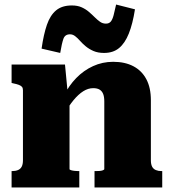

<svg xmlns="http://www.w3.org/2000/svg" viewBox="-20 -825 756 845"><path d="M31 0V-72H33Q48 -72 59 -76.5Q70 -81 75.5 -91.5Q81 -102 81 -120V-428Q81 -438 76.5 -443Q72 -448 63 -451.5Q54 -455 39 -458L31 -460V-541H266L278 -416L286 -414V-81Q286 -78 292.5 -76Q299 -74 308 -73Q317 -72 325 -72H329V0ZM694 0H396V-72H399Q407 -72 416.5 -72.5Q426 -73 432.5 -75.5Q439 -78 439 -81V-379Q439 -399 434 -411.5Q429 -424 418.5 -430.5Q408 -437 390 -437Q368 -437 346.5 -423.5Q325 -410 303.5 -384Q282 -358 259 -317L262 -405Q283 -448 315.5 -481.5Q348 -515 389.5 -534Q431 -553 478 -553Q530 -553 567 -533.5Q604 -514 624 -476.5Q644 -439 644 -384V-120Q644 -102 649.5 -91.5Q655 -81 666 -76.5Q677 -72 691 -72H694ZM438 -592Q411 -592 391.5 -600.5Q372 -609 357.5 -621Q343 -633 332 -645.5Q321 -658 310.5 -666Q300 -674 288 -674Q266 -674 259 -654Q252 -634 245 -592L163 -611Q172 -674 186.5 -716Q201 -758 227 -779.5Q253 -801 296 -801Q321 -801 339 -793Q357 -785 371 -773Q385 -761 397 -749Q409 -737 420.5 -729Q432 -721 446 -721Q460 -721 467.5 -730Q475 -739 480 -758Q485 -777 491 -805L574 -784Q564 -720 547 -677.5Q530 -635 504 -613.5Q478 -592 438 -592Z"/></svg>

Font: Roboto Serif ExtraBold
Style: Regular
Weight: 800
Designer: Greg Gazdowicz
Foundry: Commercial Type
Version: Version 1.008